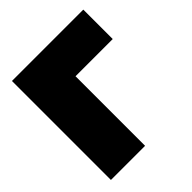

<svg xmlns="http://www.w3.org/2000/svg" viewBox="-194 -845 978 978"><g transform="rotate(-45 295.0 -356.5)"><path d="M46 0V-713H560V-501H292V0Z"/></g></svg>

Font: Commissioner Black
Style: Regular
Weight: 900
Designer: Kostas Bartsokas
Foundry: Kostas Bartsokas
Version: Version 1.000; ttfautohint (v1.8.3)